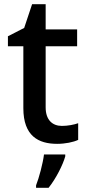

<svg xmlns="http://www.w3.org/2000/svg" viewBox="-20 -680 419 921"><path d="M277 -76C231 -76 199 -105 199 -165V-458H350V-539H199V-660H134L96 -546L18 -506V-458H92V-161C92 -27 165 10 254 10C293 10 332 2 355 -9V-89C336 -82 305 -76 277 -76ZM293 70V61H191C186 103 167 174 153 209V221H213C249 176 282 110 293 70Z"/></svg>

Font: Noto Sans Canadian Aboriginal Medium
Style: Regular
Weight: 500
Designer: Monotype Design Team, Typotheque's Kevin King
Foundry: Monotype Imaging Inc.
Version: Version 2.004